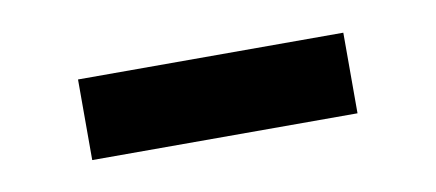

<svg xmlns="http://www.w3.org/2000/svg" viewBox="-27 -752 450 198"><g transform="rotate(-10 197.5 -653.0)"><path d="M336.4 -694.8V-610.4H58.6V-694.8Z"/></g></svg>

Font: Inter Display SemiBold
Style: Regular
Weight: 600
Designer: Rasmus Andersson
Foundry: rsms
Version: Version 4.001;git-9221beed3